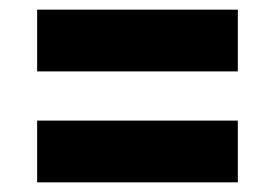

<svg xmlns="http://www.w3.org/2000/svg" viewBox="-20 -511 570 398"><path d="M57 -261H473V-133H57ZM57 -491H473V-363H57Z"/></svg>

Font: Changa ExtraLight
Style: Bold
Weight: 700
Version: Version 3.002; ttfautohint (v1.8.2)